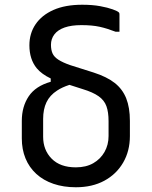

<svg xmlns="http://www.w3.org/2000/svg" viewBox="-20 -779 640 810"><path d="M327 -759Q370 -759 402.5 -753Q435 -747 455.5 -739.5Q476 -732 481 -727Q483 -725 483.5 -723Q484 -721 484 -718V-645H468Q432 -659 400.5 -666Q369 -673 323 -673Q281 -673 252.5 -663Q224 -653 209.5 -634Q195 -615 195 -590Q195 -569 201.5 -554Q208 -539 226.5 -527Q245 -515 277 -504L375 -473Q431 -455 464 -429Q497 -403 512.5 -364Q528 -325 528 -269V-205Q528 -142 499.5 -93Q471 -44 420 -16.5Q369 11 300 11Q248 11 205.5 -3.5Q163 -18 133 -45.5Q103 -73 87.5 -111Q72 -149 72 -195V-269Q72 -329 101 -372.5Q130 -416 194 -434V-448Q156 -466 135 -491Q104 -529 104 -588Q104 -638 130 -676.5Q156 -715 205.5 -737Q255 -759 327 -759ZM273 -421Q242 -411 221 -397Q190 -377 176 -347.5Q162 -318 162 -277V-202Q162 -146 198 -109.5Q234 -73 300 -73Q343 -73 373.5 -90.5Q404 -108 421 -138Q438 -168 438 -205V-268Q438 -306 429 -331Q420 -356 396 -373Q372 -390 329 -403Z"/></svg>

Font: Code D OnePiece
Style: Regular
Weight: 400
Version: Version 1.085; ttfautohint (v1.8.4.7-5d5b);Nerd Fonts 3.0.2